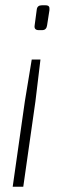

<svg xmlns="http://www.w3.org/2000/svg" viewBox="-20 -503 276 726"><path d="M133 -278 114 -120 68 203H28L74 -120L100 -278ZM152 -483Q161 -483 164.5 -479Q168 -475 167 -465L158 -407Q157 -399 152.5 -394Q148 -389 139 -389H127Q108 -389 111 -407L119 -467Q121 -483 138 -483Z"/></svg>

Font: Exo 2 ExtraLight
Style: Italic
Weight: 250
Italic angle: -8°
Designer: Natanael Gama
Foundry: Natanael Gama
Version: Version 2.010